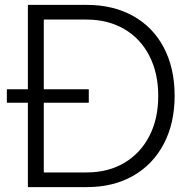

<svg xmlns="http://www.w3.org/2000/svg" viewBox="-20 -765 783 785"><path d="M94 -345H8V-400H94V-745H335Q443 -745 524.5 -699.5Q606 -654 650 -570Q694 -486 694 -373Q694 -261 649.5 -176.5Q605 -92 524 -46Q443 0 335 0H94ZM334 -60Q422 -60 488 -99Q554 -138 590.5 -208.5Q627 -279 627 -373Q627 -466 590.5 -537Q554 -608 487.5 -646.5Q421 -685 334 -685H159V-400H343V-345H159V-60Z"/></svg>

Font: BLUETTI 2.0 Extralight
Style: Roman
Weight: 200
Designer: Stijn de Vries
Foundry: tokotype
Version: Version 2.005;October 31, 2023;FontCreator 14.0.0.2814 64-bi